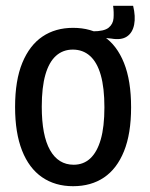

<svg xmlns="http://www.w3.org/2000/svg" viewBox="-20 -630 516 662"><path d="M364 -497 304 -503 300 -522Q339 -522 354.5 -534.5Q370 -547 371.5 -567.5Q373 -588 370 -610H439Q448 -573 442.5 -545Q437 -517 417.5 -504Q398 -491 364 -497ZM232 12Q170 12 125 -19Q80 -50 56 -111Q32 -172 32 -261Q32 -353 57 -413.5Q82 -474 126.5 -504Q171 -534 232 -534Q294 -534 338.5 -504Q383 -474 407.5 -413Q432 -352 432 -260Q432 -169 407.5 -108.5Q383 -48 338.5 -18Q294 12 232 12ZM234 -62Q268 -62 291.5 -84Q315 -106 327.5 -149.5Q340 -193 340 -260Q340 -327 327.5 -371Q315 -415 290.5 -437Q266 -459 231 -459Q197 -459 173 -437.5Q149 -416 136.5 -372.5Q124 -329 124 -262Q124 -163 152.5 -112.5Q181 -62 234 -62Z"/></svg>

Font: Bricolage Grotesque 72pt SemiCondensed
Style: Regular
Weight: 400
Width: 4
Designer: Mathieu Triay
Foundry: Atelier Triay
Version: Version 1.001;gftools[0.9.33.dev8+g029e19f]